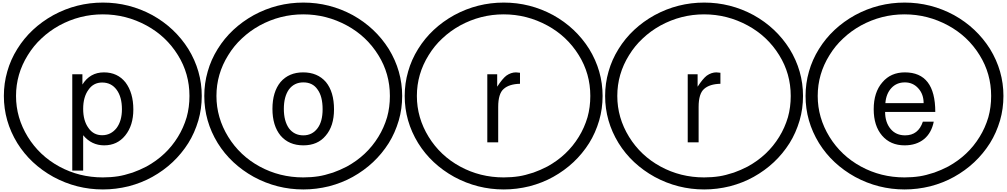

<svg xmlns="http://www.w3.org/2000/svg" viewBox="-20 -1097 7765 1480"><path d="M537.1 217.8V-524.4H615.2V-445.3Q673.8 -539.1 781.2 -539.1Q885.7 -539.1 947.3 -461.9Q1007.8 -381.8 1007.8 -252.9Q1007.8 -129.9 945.3 -52.7Q883.8 23.4 783.2 23.4Q685.5 23.4 621.1 -54.7V217.8ZM767.6 -460.9Q700.2 -460.9 662.1 -405.3Q621.1 -349.6 621.1 -257.8Q621.1 -166 662.1 -110.4Q700.2 -54.7 767.6 -54.7Q835 -54.7 878.9 -110.4Q919.9 -166 919.9 -254.9Q919.9 -349.6 878.9 -405.3Q837.9 -460.9 767.6 -460.9ZM103.5 -357.4Q103.5 -189.5 194.3 -42Q284.2 103.5 436.5 186.5Q590.8 270.5 772.5 270.5Q834 270.5 890.6 261.7Q935.5 254.9 1002 233.4Q1054.7 214.8 1109.4 186.5Q1263.7 101.6 1351.6 -42Q1394.5 -111.3 1418.9 -193.4Q1440.4 -270.5 1440.4 -357.4Q1440.4 -529.3 1351.6 -671.9Q1261.7 -817.4 1109.4 -900.4Q951.2 -986.3 772.5 -986.3Q594.7 -986.3 436.5 -900.4Q359.4 -857.4 299.8 -800.8Q239.3 -745.1 194.3 -671.9Q103.5 -526.4 103.5 -357.4ZM9.8 -357.4Q9.8 -455.1 36.1 -545.9Q61.5 -636.7 113.3 -719.7Q213.9 -881.8 391.6 -980.5Q570.3 -1077.1 773.4 -1077.1Q975.6 -1077.1 1154.3 -980.5Q1328.1 -883.8 1431.6 -719.7Q1535.2 -550.8 1535.2 -357.4Q1535.2 -258.8 1508.8 -168Q1480.5 -72.3 1431.6 5.9Q1328.1 169.9 1154.3 266.6Q1072.3 312.5 971.7 338.9Q872.1 363.3 773.4 363.3Q570.3 363.3 391.6 266.6Q213.9 168 113.3 5.9Q9.8 -163.1 9.8 -357.4Z M2316.4 -539.1Q2427.7 -539.1 2492.2 -464.8Q2554.7 -388.7 2554.7 -253.9Q2554.7 -125 2490.2 -50.8Q2428.7 23.4 2318.4 23.4Q2207 23.4 2142.6 -51.8Q2080.1 -127.9 2080.1 -257.8Q2080.1 -388.7 2142.6 -464.8Q2207 -539.1 2316.4 -539.1ZM2318.4 -461.9Q2248 -461.9 2207 -407.2Q2168 -351.6 2168 -257.8Q2168 -164.1 2207 -108.4Q2248 -53.7 2318.4 -53.7Q2386.7 -53.7 2427.7 -108.4Q2466.8 -160.2 2466.8 -254.9Q2466.8 -354.5 2427.7 -407.2Q2390.6 -461.9 2318.4 -461.9ZM1648.4 -357.4Q1648.4 -189.5 1739.3 -42Q1829.1 103.5 1981.4 186.5Q2135.7 270.5 2317.4 270.5Q2378.9 270.5 2435.5 261.7Q2480.5 254.9 2546.9 233.4Q2599.6 214.8 2654.3 186.5Q2808.6 101.6 2896.5 -42Q2939.5 -111.3 2963.9 -193.4Q2985.4 -270.5 2985.4 -357.4Q2985.4 -529.3 2896.5 -671.9Q2806.6 -817.4 2654.3 -900.4Q2496.1 -986.3 2317.4 -986.3Q2139.6 -986.3 1981.4 -900.4Q1904.3 -857.4 1844.7 -800.8Q1784.2 -745.1 1739.3 -671.9Q1648.4 -526.4 1648.4 -357.4ZM1554.7 -357.4Q1554.7 -455.1 1581.1 -545.9Q1606.4 -636.7 1658.2 -719.7Q1758.8 -881.8 1936.5 -980.5Q2115.2 -1077.1 2318.4 -1077.1Q2520.5 -1077.1 2699.2 -980.5Q2873 -883.8 2976.6 -719.7Q3080.1 -550.8 3080.1 -357.4Q3080.1 -258.8 3053.7 -168Q3025.4 -72.3 2976.6 5.9Q2873 169.9 2699.2 266.6Q2617.2 312.5 2516.6 338.9Q2417 363.3 2318.4 363.3Q2115.2 363.3 1936.5 266.6Q1758.8 168 1658.2 5.9Q1554.7 -163.1 1554.7 -357.4Z M3988.3 -451.2Q3905.3 -449.2 3863.3 -412.1Q3820.3 -376 3820.3 -272.5V0H3736.3V-524.4H3812.5V-428.7Q3852.5 -490.2 3882.8 -513.7Q3918.9 -539.1 3957 -539.1Q3967.8 -539.1 3988.3 -536.1ZM3193.4 -357.4Q3193.4 -189.5 3284.2 -42Q3374 103.5 3526.4 186.5Q3680.7 270.5 3862.3 270.5Q3923.8 270.5 3980.5 261.7Q4025.4 254.9 4091.8 233.4Q4144.5 214.8 4199.2 186.5Q4353.5 101.6 4441.4 -42Q4484.4 -111.3 4508.8 -193.4Q4530.3 -270.5 4530.3 -357.4Q4530.3 -529.3 4441.4 -671.9Q4351.6 -817.4 4199.2 -900.4Q4041 -986.3 3862.3 -986.3Q3684.6 -986.3 3526.4 -900.4Q3449.2 -857.4 3389.6 -800.8Q3329.1 -745.1 3284.2 -671.9Q3193.4 -526.4 3193.4 -357.4ZM3099.6 -357.4Q3099.6 -455.1 3126 -545.9Q3151.4 -636.7 3203.1 -719.7Q3303.7 -881.8 3481.4 -980.5Q3660.2 -1077.1 3863.3 -1077.1Q4065.4 -1077.1 4244.1 -980.5Q4418 -883.8 4521.5 -719.7Q4625 -550.8 4625 -357.4Q4625 -258.8 4598.6 -168Q4570.3 -72.3 4521.5 5.9Q4418 169.9 4244.1 266.6Q4162.1 312.5 4061.5 338.9Q3961.9 363.3 3863.3 363.3Q3660.2 363.3 3481.4 266.6Q3303.7 168 3203.1 5.9Q3099.6 -163.1 3099.6 -357.4Z M5533.2 -451.2Q5450.2 -449.2 5408.2 -412.1Q5365.2 -376 5365.2 -272.5V0H5281.2V-524.4H5357.4V-428.7Q5397.5 -490.2 5427.7 -513.7Q5463.9 -539.1 5502 -539.1Q5512.7 -539.1 5533.2 -536.1ZM4738.3 -357.4Q4738.3 -189.5 4829.1 -42Q4918.9 103.5 5071.3 186.5Q5225.6 270.5 5407.2 270.5Q5468.8 270.5 5525.4 261.7Q5570.3 254.9 5636.7 233.4Q5689.5 214.8 5744.1 186.5Q5898.4 101.6 5986.3 -42Q6029.3 -111.3 6053.7 -193.4Q6075.2 -270.5 6075.2 -357.4Q6075.2 -529.3 5986.3 -671.9Q5896.5 -817.4 5744.1 -900.4Q5585.9 -986.3 5407.2 -986.3Q5229.5 -986.3 5071.3 -900.4Q4994.1 -857.4 4934.6 -800.8Q4874 -745.1 4829.1 -671.9Q4738.3 -526.4 4738.3 -357.4ZM4644.5 -357.4Q4644.5 -455.1 4670.9 -545.9Q4696.3 -636.7 4748 -719.7Q4848.6 -881.8 5026.4 -980.5Q5205.1 -1077.1 5408.2 -1077.1Q5610.4 -1077.1 5789.1 -980.5Q5962.9 -883.8 6066.4 -719.7Q6169.9 -550.8 6169.9 -357.4Q6169.9 -258.8 6143.6 -168Q6115.2 -72.3 6066.4 5.9Q5962.9 169.9 5789.1 266.6Q5707 312.5 5606.4 338.9Q5506.8 363.3 5408.2 363.3Q5205.1 363.3 5026.4 266.6Q4848.6 168 4748 5.9Q4644.5 -163.1 4644.5 -357.4Z M7189.5 -234.4H6802.7Q6802.7 -153.3 6845.7 -102.5Q6886.7 -53.7 6957 -53.7Q7058.6 -53.7 7093.8 -159.2H7177.7Q7160.2 -72.3 7103.5 -25.4Q7043.9 23.4 6953.1 23.4Q6843.8 23.4 6779.3 -51.8Q6714.8 -127 6714.8 -254.9Q6714.8 -385.7 6781.2 -461.9Q6845.7 -539.1 6955.1 -539.1Q7189.5 -539.1 7189.5 -234.4ZM6804.7 -301.8H7099.6Q7099.6 -371.1 7058.6 -416Q7017.6 -461.9 6955.1 -461.9Q6891.6 -461.9 6851.6 -418.9Q6810.5 -375 6804.7 -301.8ZM6283.2 -357.4Q6283.2 -189.5 6374 -42Q6463.9 103.5 6616.2 186.5Q6770.5 270.5 6952.1 270.5Q7013.7 270.5 7070.3 261.7Q7115.2 254.9 7181.6 233.4Q7234.4 214.8 7289.1 186.5Q7443.4 101.6 7531.2 -42Q7574.2 -111.3 7598.6 -193.4Q7620.1 -270.5 7620.1 -357.4Q7620.1 -529.3 7531.2 -671.9Q7441.4 -817.4 7289.1 -900.4Q7130.9 -986.3 6952.1 -986.3Q6774.4 -986.3 6616.2 -900.4Q6539.1 -857.4 6479.5 -800.8Q6418.9 -745.1 6374 -671.9Q6283.2 -526.4 6283.2 -357.4ZM6189.5 -357.4Q6189.5 -455.1 6215.8 -545.9Q6241.2 -636.7 6293 -719.7Q6393.6 -881.8 6571.3 -980.5Q6750 -1077.1 6953.1 -1077.1Q7155.3 -1077.1 7334 -980.5Q7507.8 -883.8 7611.3 -719.7Q7714.8 -550.8 7714.8 -357.4Q7714.8 -258.8 7688.5 -168Q7660.2 -72.3 7611.3 5.9Q7507.8 169.9 7334 266.6Q7252 312.5 7151.4 338.9Q7051.8 363.3 6953.1 363.3Q6750 363.3 6571.3 266.6Q6393.6 168 6293 5.9Q6189.5 -163.1 6189.5 -357.4Z"/></svg>

Font: Circled
Style: Regular
Weight: 400
Version: Version 002.000